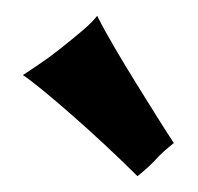

<svg xmlns="http://www.w3.org/2000/svg" viewBox="-20 -798 250 243"><path d="M200 -617Q185 -605 177.5 -596.5Q170 -588 154 -575Q135 -594 113.5 -614Q92 -634 71.5 -652Q51 -670 34.5 -683.5Q18 -697 9 -703Q15 -707 28.5 -716Q42 -725 56.5 -736.5Q71 -748 84 -759Q97 -770 103 -778Q112 -760 125.5 -737Q139 -714 153 -691.5Q167 -669 179.5 -649Q192 -629 200 -617Z"/></svg>

Font: New Rocker
Style: Regular
Weight: 400
Designer: Pablo Impallari, Brenda Gallo, Rodrigo Fuenzalida
Foundry: Pablo Impallari, Brenda Gallo, Rodrigo Fuenzalida
Version: Version 1.000; ttfautohint (v0.93) -l 8 -r 50 -G 200 -x 14 -